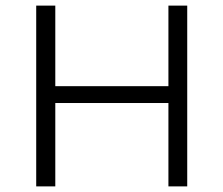

<svg xmlns="http://www.w3.org/2000/svg" viewBox="-20 -664 795 684"><path d="M647 -644V0H580V-297H177V0H109V-644H177V-357H580V-644Z"/></svg>

Font: Montserrat Ace
Style: Regular
Weight: 400
Designer: Julieta Ulanovsky
Foundry: Julieta Ulanovsky
Version: Version 1